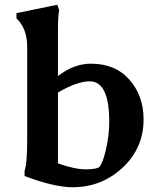

<svg xmlns="http://www.w3.org/2000/svg" viewBox="-20 -766 666 805"><path d="M223 -81Q294 -56 339 -56Q384 -56 397 -66Q412 -85 425 -142.5Q438 -200 438 -256Q438 -425 356 -425Q303 -425 223 -378ZM223 -642V-447Q290 -499 361 -499Q464 -499 523 -431.5Q582 -364 582 -266Q582 -145 494 -63Q406 19 285 19Q207 19 83 -28V-50Q94 -78 94 -182V-570Q94 -646 49 -689V-711L220 -746L228 -724Q223 -697 223 -642Z"/></svg>

Font: Asul
Style: Bold
Weight: 700
Designer: Mariela Monsalve
Foundry: Mariela Monsalve
Version: Version 1.002